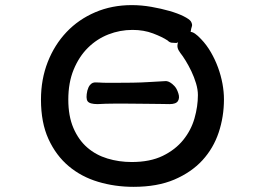

<svg xmlns="http://www.w3.org/2000/svg" viewBox="-20 -681 1040 748"><path d="M320.3 -328.1Q324.2 -341.8 329.6 -348.6Q335 -355.5 340.8 -357.9Q346.7 -360.4 353.5 -359.9Q360.4 -359.4 368.2 -359.4Q380.9 -358.4 398.4 -358.4Q416 -358.4 431.6 -358.4Q461.9 -358.4 496.1 -358.9Q530.3 -359.4 559.6 -361.3Q593.8 -363.3 627.9 -365.2Q625 -365.2 629.9 -364.7Q634.8 -364.3 642.6 -359.9Q650.4 -355.5 659.7 -345.7Q668.9 -335.9 674.8 -317.4Q680.7 -299.8 673.3 -287.6Q666 -275.4 640.6 -275.4Q632.8 -275.4 613.3 -275.9Q593.8 -276.4 569.8 -276.4Q545.9 -276.4 520.5 -276.9Q495.1 -277.3 475.6 -277.3Q453.1 -277.3 422.9 -277.3Q392.6 -277.3 360.4 -275.4Q329.1 -275.4 321.3 -286.6Q313.5 -297.9 320.3 -328.1ZM723.6 -597.7Q730.5 -585.9 727.5 -578.1Q724.6 -570.3 722.7 -556.6Q737.3 -556.6 763.7 -528.3Q785.2 -505.9 801.8 -477.1Q818.4 -448.2 829.6 -417.5Q840.8 -386.7 846.7 -355Q852.5 -323.2 852.5 -293.9Q852.5 -226.6 832 -165Q811.5 -103.5 768.6 -56.6Q725.6 -9.8 659.2 18.6Q592.8 46.9 500 46.9Q427.7 46.9 362.3 27.3Q296.9 7.8 247.6 -33.7Q198.2 -75.2 168.9 -139.2Q139.6 -203.1 139.6 -293Q139.6 -372.1 166 -439.5Q192.4 -506.8 239.3 -556.2Q286.1 -605.5 351.1 -633.3Q416 -661.1 493.2 -661.1Q531.2 -661.1 569.8 -654.3Q608.4 -647.5 640.6 -638.2Q672.9 -628.9 695.3 -617.7Q717.8 -606.4 723.6 -597.7ZM682.6 -474.6Q673.8 -486.3 671.9 -495.6Q669.9 -504.9 673.8 -516.6Q671.9 -515.6 670.4 -514.6Q668.9 -513.7 666 -513.7Q657.2 -513.7 648.9 -514.6Q640.6 -515.6 632.8 -523.4Q612.3 -537.1 576.2 -550.8Q540 -564.5 496.1 -564.5Q447.3 -564.5 402.3 -546.9Q357.4 -529.3 322.8 -495.1Q288.1 -460.9 267.1 -410.2Q246.1 -359.4 246.1 -293Q246.1 -228.5 266.1 -182.1Q286.1 -135.7 319.8 -106.4Q353.5 -77.1 398.4 -63.5Q443.4 -49.8 493.2 -49.8Q564.5 -49.8 613.8 -73.7Q663.1 -97.7 693.8 -135.7Q724.6 -173.8 737.8 -220.2Q751 -266.6 751 -310.5Q751 -332 743.7 -356.4Q736.3 -380.9 725.6 -403.3Q714.8 -425.8 703.1 -444.8Q691.4 -463.9 682.6 -474.6Z"/></svg>

Font: JasonHandwriting1
Style: Regular
Weight: 400
Version: Version 1.48.20